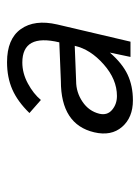

<svg xmlns="http://www.w3.org/2000/svg" viewBox="53 -793 394 540"><g transform="rotate(-90 250.0 -523.0)"><path d="M237.8 -346.2Q189.5 -346.2 163.1 -376.7Q136.7 -407.2 147.9 -455.1Q169.9 -548.8 292 -548.8L400.9 -553.2Q425.8 -657.2 344.2 -657.2Q314 -657.2 285.2 -641.6Q256.3 -626 238.8 -605L202.1 -637.2Q234.4 -670.4 268.3 -685.3Q302.2 -700.2 345.2 -700.2Q410.6 -700.2 438.2 -661.4Q465.8 -622.6 451.2 -559.1L402.8 -353H359.9L372.1 -411.1Q341.8 -376 310.1 -361.1Q278.3 -346.2 237.8 -346.2ZM250 -391.1Q296.9 -391.1 339.1 -428.5Q381.3 -465.8 391.1 -509.8L292 -505.9Q260.3 -505.9 233.9 -488Q207.5 -470.2 200.2 -440.9Q194.8 -418.5 210.9 -404.8Q227.1 -391.1 250 -391.1Z"/></g></svg>

Font: HK Grotesk Light Italic
Style: Regular
Weight: 300
Italic angle: -13°
Designer: Alfredo Marco Pradil and Stefan Peev
Foundry: Hanken Design Co.
Version: Version 1.000;PS 001.000;hotconv 1.0.88;makeotf.lib2.5.64775